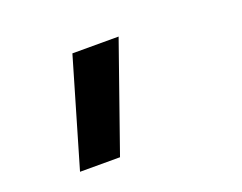

<svg xmlns="http://www.w3.org/2000/svg" viewBox="-66 -240 717 568"><g transform="rotate(-20 293.0 44.5)"><path d="M101.6 212.9 200.2 -124H345.7L227.5 212.9Z"/></g></svg>

Font: Cascadia Code PL
Style: Bold Italic
Weight: 700
Italic angle: -10°
Monospace: yes
Designer: Aaron Bell
Foundry: Saja Typeworks
Version: Version 2404.023; ttfautohint (v1.8.4)